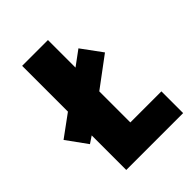

<svg xmlns="http://www.w3.org/2000/svg" viewBox="-227 -823 931 931"><g transform="rotate(-45 238.5 -357.0)"><path d="M89 0V-237L53 -213L-23 -318L89 -400V-714H266V-525L342 -581L419 -476L266 -362V-149H479V0Z"/></g></svg>

Font: Noto Sans Telugu Condensed Black
Style: Regular
Weight: 900
Width: 3
Designer: Jelle Bosma - Monotype Design Team
Foundry: Monotype Imaging Inc.
Version: Version 2.005; ttfautohint (v1.8.4.7-5d5b)